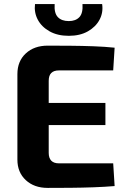

<svg xmlns="http://www.w3.org/2000/svg" viewBox="-20 -916 619 938"><path d="M213 -693Q267 -693 324 -692.5Q381 -692 436.5 -690Q492 -688 540 -683L533 -572H268Q243 -572 230.5 -559.5Q218 -547 218 -521V-169Q218 -144 230.5 -131Q243 -118 268 -118H533L540 -7Q492 -3 436.5 -1Q381 1 324 1.5Q267 2 213 2Q147 2 106 -36Q65 -74 65 -136V-554Q65 -617 106 -655Q147 -693 213 -693ZM83 -413H495V-305H83ZM383 -896H479Q485 -855 466.5 -820Q448 -785 409.5 -763Q371 -741 316 -741Q261 -741 222 -763Q183 -785 164.5 -820Q146 -855 151 -896H247Q244 -852 262.5 -832.5Q281 -813 316 -813Q350 -813 368 -832.5Q386 -852 383 -896Z"/></svg>

Font: Exo 2
Style: Bold
Weight: 700
Designer: Natanael Gama
Foundry: Natanael Gama
Version: Version 2.010